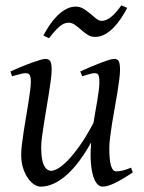

<svg xmlns="http://www.w3.org/2000/svg" viewBox="-20 -677 539 717"><path d="M476.1 -33.2Q436.5 -6.8 408.9 6.6Q381.3 20 362.8 20Q353.5 20 344.5 11.5Q335.4 2.9 328.9 -16.6Q322.3 -36.1 319.6 -67.6Q316.9 -99.1 320.3 -145Q300.3 -108.9 278.1 -78.6Q255.9 -48.3 231.9 -26.4Q208 -4.4 182.6 7.8Q157.2 20 130.9 20Q121.1 20 108.6 12.5Q96.2 4.9 85.2 -10.3Q74.2 -25.4 66.7 -47.9Q59.1 -70.3 59.1 -100.1Q59.1 -114.7 61.8 -137.2Q64.5 -159.7 68.4 -185.5Q72.3 -211.4 77.1 -239.3Q82 -267.1 85.9 -292.5Q89.8 -317.9 92.5 -338.4Q95.2 -358.9 95.2 -371.1Q95.2 -382.3 93.8 -388.9Q92.3 -395.5 89.6 -398.7Q86.9 -401.9 83.3 -402.8Q79.6 -403.8 75.2 -403.8Q70.8 -403.8 62.5 -402.1Q54.2 -400.4 45.9 -397.9Q36.1 -395.5 24.9 -392.1L19 -410.2Q39.6 -419.4 60.3 -428Q81.1 -436.5 98.6 -442.9Q116.2 -449.2 129.6 -453.1Q143.1 -457 148.9 -457Q163.1 -457 168 -447.8Q172.9 -438.5 172.9 -416Q172.9 -401.9 169.9 -378.9Q167 -356 162.6 -328.6Q158.2 -301.3 153.3 -272Q148.4 -242.7 144 -215.3Q139.6 -188 136.7 -165Q133.8 -142.1 133.8 -127.9Q133.8 -81.1 143.8 -60.1Q153.8 -39.1 171.9 -39.1Q181.6 -39.1 197.8 -48.6Q213.9 -58.1 234.4 -79.3Q254.9 -100.6 279.1 -134.8Q303.2 -168.9 329.1 -218.3Q332.5 -239.3 336.2 -260.5Q339.8 -281.7 343.3 -301.5Q346.7 -321.3 348.9 -339.1Q351.1 -356.9 351.1 -371.1Q351.1 -382.3 349.9 -388.9Q348.6 -395.5 346.2 -398.7Q343.8 -401.9 340.6 -402.8Q337.4 -403.8 333 -403.8Q328.6 -403.8 321 -402.1Q313.5 -400.4 305.7 -397.9Q296.9 -395.5 287.1 -392.1L279.8 -410.2Q300.3 -419.4 320.3 -428Q340.3 -436.5 357.2 -442.9Q374 -449.2 386.7 -453.1Q399.4 -457 405.8 -457Q419.4 -457 423.8 -447.8Q428.2 -438.5 428.2 -416Q428.2 -401.9 425.3 -379.2Q422.4 -356.4 418 -329.3Q413.6 -302.2 408.2 -272.7Q402.8 -243.2 398.4 -215.6Q394 -188 391.1 -164.1Q388.2 -140.1 388.2 -124Q388.2 -79.6 394.5 -58.3Q400.9 -37.1 413.1 -37.1Q425.8 -37.1 438.7 -40.3Q451.7 -43.5 469.2 -50.8ZM455.1 -647.5Q444.8 -627.9 431.9 -608.4Q418.9 -588.9 403.8 -573.5Q388.7 -558.1 371.3 -548.6Q354 -539.1 335 -539.1Q319.3 -539.1 306.9 -547.4Q294.4 -555.7 283 -565.7Q271.5 -575.7 260 -584Q248.5 -592.3 235.8 -592.3Q218.8 -592.3 201.2 -576.9Q183.6 -561.5 163.1 -534.2L142.1 -544.4Q152.3 -564 165.3 -583.3Q178.2 -602.5 193.6 -617.9Q209 -633.3 226.6 -642.8Q244.1 -652.3 262.7 -652.3Q278.8 -652.3 292.2 -644Q305.7 -635.7 317.4 -625.7Q329.1 -615.7 339.4 -607.4Q349.6 -599.1 359.9 -599.1Q377 -599.1 395.8 -614.5Q414.6 -629.9 433.1 -657.2Z"/></svg>

Font: Gentium Plus Afr
Style: Italic
Weight: 400
Italic angle: -8°
Designer: J. Victor Gaultney, Annie Olsen, Iska Routamaa, Becca Hirsbrunner
Foundry: SIL International
Version: Version 5.000